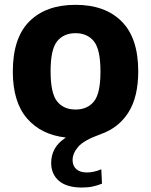

<svg xmlns="http://www.w3.org/2000/svg" viewBox="-20 -576 642 816"><path d="M328 221Q264 221 230.8 192.8Q197.5 164.5 197.5 116.5Q197.5 84 212.2 57Q227 30 260 8.5Q155 -3 94.8 -72.8Q34.5 -142.5 34.5 -272Q34.5 -415 105 -485.2Q175.5 -555.5 301 -555.5Q426.5 -555.5 497 -485Q567.5 -414.5 567.5 -273Q567.5 -164 525.8 -98.2Q484 -32.5 408.5 -6Q336 20 312.2 48Q288.5 76 288.5 104.5Q288.5 128.5 304.2 142.8Q320 157 349.5 157Q378.5 157 410.5 143.5L413.5 204.5Q395 212 374.8 216.5Q354.5 221 328 221ZM301 -110.5Q351.5 -110.5 379.2 -144.8Q407 -179 407 -271.5Q407 -366 379 -400.5Q351 -435 301 -435Q251 -435 223 -400.8Q195 -366.5 195 -273.5Q195 -179.5 222.8 -145Q250.5 -110.5 301 -110.5Z"/></svg>

Font: Encode Sans
Style: Bold
Weight: 700
Designer: Multiple Designers
Foundry: Impallari Type
Version: Version 3.002; ttfautohint (v1.8.3) -l 8 -r 50 -G 200 -x 14 